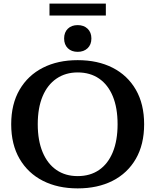

<svg xmlns="http://www.w3.org/2000/svg" viewBox="-20 -1029 860 1063"><path d="M410 14Q300 14 217.5 -28Q135 -70 88.5 -149.5Q42 -229 42 -341Q42 -453 88.5 -532.5Q135 -612 217.5 -654Q300 -696 410 -696Q521 -696 603.5 -654Q686 -612 732 -532.5Q778 -453 778 -341Q778 -229 732 -149.5Q686 -70 603.5 -28Q521 14 410 14ZM410 -54Q479 -54 528.5 -88Q578 -122 604.5 -186.5Q631 -251 631 -341Q631 -432 604.5 -496Q578 -560 528.5 -594Q479 -628 410 -628Q343 -628 293 -594Q243 -560 216 -496Q189 -432 189 -341Q189 -251 216 -186.5Q243 -122 292.5 -88Q342 -54 410 -54ZM410 -742Q376 -742 355.5 -762Q335 -782 335 -816Q335 -850 355.5 -870Q376 -890 410 -890Q444 -890 465 -870Q486 -850 486 -816Q486 -782 465 -762Q444 -742 410 -742ZM254 -943V-1009H566V-943Z"/></svg>

Font: Montagu Slab 120pt Medium
Style: Regular
Weight: 500
Designer: Florian Karsten
Foundry: Florian Karsten
Version: Version 1.000